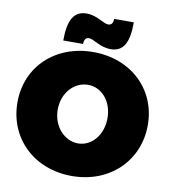

<svg xmlns="http://www.w3.org/2000/svg" viewBox="-99 -1015 998 1117"><g transform="rotate(10 400.0 -457.0)"><path d="M601 -927H485C484 -901 475 -889 455 -889C428 -889 385 -930 323 -930C248 -930 215 -874 215 -752H332C333 -779 342 -791 361 -791C389 -791 431 -750 494 -750C568 -750 601 -803 601 -927ZM400 -716C177 -716 15 -564 15 -352C15 -139 177 16 400 16C623 16 785 -140 785 -352C785 -563 623 -716 400 -716ZM403 -523C483 -523 547 -451 547 -351C547 -251 483 -177 403 -177C323 -177 253 -251 253 -351C253 -451 322 -523 403 -523Z"/></g></svg>

Font: Montserrat arm Black
Style: Regular
Weight: 900
Designer: Julieta Ulanovsky
Foundry: Julieta Ulanovsky
Version: Version 6.000;PS 006.000;hotconv 1.0.88;makeotf.lib2.5.64775